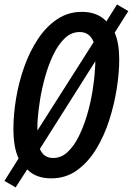

<svg xmlns="http://www.w3.org/2000/svg" viewBox="-24 -777 586 847"><path d="M44.9 49.8 -4.4 21 58.1 -78.1Q35.2 -126.5 35.2 -208Q35.2 -272.5 47.1 -344Q59.1 -415.5 83.3 -483.2Q107.4 -550.8 143.6 -605.2Q179.7 -659.7 228 -692.1Q276.4 -724.6 336.9 -724.6Q406.7 -724.6 445.3 -682.6L492.2 -757.3L542 -728L481.9 -632.8Q492.2 -609.4 497.1 -579.3Q502 -549.3 502 -513.2Q502 -456.5 491.2 -387.2Q480.5 -317.9 458.3 -248Q436 -178.2 400.6 -119.9Q365.2 -61.5 315.9 -25.9Q266.6 9.8 202.1 9.8Q133.8 9.8 96.2 -29.8ZM141.1 -201.2 389.2 -591.3Q371.6 -635.7 327.6 -635.7Q290.5 -635.7 261.7 -608.2Q232.9 -580.6 211.4 -535.9Q189.9 -491.2 175.3 -439Q160.6 -386.7 152.6 -336.4Q144.5 -286.1 142.1 -248Q141.1 -234.9 140.9 -223.1Q140.6 -211.4 141.1 -201.2ZM210 -80.1Q245.1 -79.6 273.4 -105.7Q301.8 -131.8 323.2 -174.8Q344.7 -217.8 360.1 -269.8Q375.5 -321.8 384 -374.8Q392.6 -427.7 395 -472.7Q396 -481.9 396.2 -490.5Q396.5 -499 396.5 -506.8L151.9 -120.1Q168.5 -80.1 210 -80.1Z"/></svg>

Font: Open Sans Condensed SemiBold
Style: Italic
Weight: 600
Width: 3
Italic angle: -12°
Designer: Monotype Design Team
Foundry: Monotype Imaging Inc.
Version: Version 3.000; ttfautohint (v1.8.4)